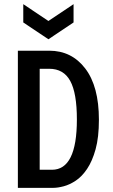

<svg xmlns="http://www.w3.org/2000/svg" viewBox="-20 -904 543 924"><path d="M66 0V-660H217Q325 -660 390.5 -574Q456 -488 456 -328Q456 -243 440 -185.5Q424 -128 399 -91Q374 -54 344.5 -34.5Q315 -15 286.5 -7.5Q258 0 237 0ZM217 -573H171V-87H230Q350 -87 350 -329Q350 -456 318 -514.5Q286 -573 217 -573ZM92 -884 213 -803 334 -884V-796L213 -715L92 -796Z"/></svg>

Font: Bricolage Grotesque 12pt Condensed Medium
Style: Regular
Weight: 500
Width: 3
Designer: Mathieu Triay
Foundry: Atelier Triay
Version: Version 1.001; ttfautohint (v1.8.4.7-5d5b);gftools[0.9.33.de